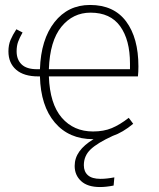

<svg xmlns="http://www.w3.org/2000/svg" viewBox="-20 -551 640 774"><path d="M536 -243H177Q181 -132 229 -76.5Q277 -21 355 -21Q398 -21 430.5 -34.5Q463 -48 499 -76L517 -52Q475 -17 434 -3Q373 25 345.5 51Q318 77 318 115Q318 141 334.5 155.5Q351 170 385 170Q410 170 441 164L438 197Q408 203 383 203Q333 203 307 179Q281 155 281 118Q281 86 300 59.5Q319 33 357 10H355Q258 10 201 -57Q144 -124 141 -243H134Q76 -243 45 -270Q14 -297 14 -344Q14 -370 22.5 -390Q31 -410 46 -433L71 -420Q59 -399 53 -382.5Q47 -366 47 -344Q47 -311 67 -291.5Q87 -272 129 -272H141Q145 -392 199.5 -461.5Q254 -531 343 -531Q439 -531 488.5 -464.5Q538 -398 538 -283Q538 -261 536 -243ZM504 -295Q504 -390 464.5 -445Q425 -500 345 -500Q274 -500 227.5 -443Q181 -386 177 -272H504Z"/></svg>

Font: FiraGO UltraLight
Style: Regular
Weight: 200
Designer: bBox Type
Foundry: bBox Type GmbH
Version: Version 1.001